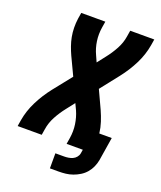

<svg xmlns="http://www.w3.org/2000/svg" viewBox="-161 -836 923 1102"><g transform="rotate(20 300.0 -285.0)"><path d="M278 165V73H331Q344 73 357 71Q370 69 382.5 63.5Q395 58 404 47Q413 36 415 24L419 0H320L326 -37Q333 -80 327 -121.5Q321 -163 305 -199L287 -237L248 -187Q221 -153 200.5 -115Q180 -77 174 -37L168 0H21L27 -37Q37 -97 65.5 -154Q94 -211 134 -262L224 -375L172 -485Q161 -509 152 -534.5Q143 -560 138 -586.5Q133 -613 132.5 -641.5Q132 -670 136 -698L142 -735H289L283 -698Q276 -655 282 -613.5Q288 -572 305 -536L322 -498L361 -548Q388 -582 408.5 -620Q429 -658 435 -698L441 -735H588L582 -698Q572 -638 543.5 -581Q515 -524 475 -473L386 -360L437 -250Q451 -219 461.5 -186.5Q472 -154 476 -120H552L529 24Q525 45 516 65.5Q507 86 492 103.5Q477 121 457.5 133Q438 145 417 152.5Q396 160 374.5 162.5Q353 165 331 165Z"/></g></svg>

Font: Iosevka Curly HvExObl
Style: Regular
Weight: 900
Width: 7
Italic angle: -9°
Monospace: yes
Designer: Belleve Invis
Foundry: Belleve Invis
Version: Version 11.1.0; ttfautohint (v1.8.3)